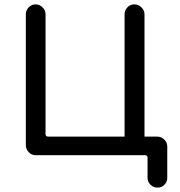

<svg xmlns="http://www.w3.org/2000/svg" viewBox="-20 -737 821 877"><path d="M699 120Q681 120 667.5 107Q654 94 654 75V-16Q654 -28 643 -28H143Q124 -28 111 -42Q98 -56 98 -74V-672Q98 -690 111 -703.5Q124 -717 143 -717Q161 -717 174.5 -703.5Q188 -690 188 -672V-125Q188 -113 200 -113H549V-672Q549 -690 562 -703.5Q575 -717 594 -717Q612 -717 626 -703.5Q640 -690 640 -672V-113H698Q717 -113 730.5 -99.5Q744 -86 744 -68V75Q744 94 731 107Q718 120 699 120Z"/></svg>

Font: Huninn
Style: Regular
Weight: 400
Designer: justfont
Foundry: justfont
Version: Version 1.003